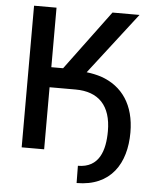

<svg xmlns="http://www.w3.org/2000/svg" viewBox="-58 -759 751 960"><g transform="rotate(5 317.5 -278.5)"><path d="M186.5 -710.9H73.7V0H186.5V-311.5H316.9C433.1 -311.5 496.1 -245.6 496.1 -118.2C496.1 -22 469.2 67.4 361.8 67.4L362.8 153.8C534.7 153.8 608.9 34.2 608.9 -121.1C608.9 -259.3 545.9 -349.6 438.5 -386.7C415.5 -394 391.1 -399.4 364.7 -402.3L603 -710.9H467.3L245.6 -412.1H186.5Z"/></g></svg>

Font: Bert Sans Medium
Style: Regular
Weight: 500
Designer: Christian Robertson (Google), Cristiano Sobral
Foundry: Google, Cristiano Sobral
Version: Version 3.101